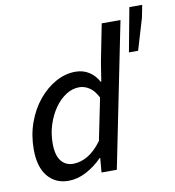

<svg xmlns="http://www.w3.org/2000/svg" viewBox="-85 -839 845 927"><g transform="rotate(-10 337.0 -375.5)"><path d="M177 12Q113 12 75 -34Q37 -80 37 -166Q37 -236 59 -297Q81 -358 118.5 -403.5Q156 -449 203 -475Q250 -501 300 -501Q338 -501 367 -482Q396 -463 412 -432H415L430 -527L466 -709H558L415 0H340L346 -70H343Q308 -34 264.5 -11Q221 12 177 12ZM213 -65Q249 -65 284.5 -85.5Q320 -106 354 -152L396 -358Q377 -394 353.5 -409Q330 -424 305 -424Q271 -424 240 -404Q209 -384 185 -350Q161 -316 146.5 -272Q132 -228 132 -179Q132 -121 154 -93Q176 -65 213 -65ZM571 -548 611 -763H674L662 -702L616 -548Z"/></g></svg>

Font: Source Sans 3 Medium
Style: Italic
Weight: 500
Italic angle: -11°
Designer: Paul D. Hunt
Foundry: Adobe
Version: Version 3.052;hotconv 1.1.0;makeotfexe 2.6.0